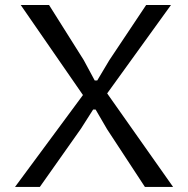

<svg xmlns="http://www.w3.org/2000/svg" viewBox="-20 -735 740 755"><path d="M39.1 0 306.2 -361.3 61.5 -715.3H172.9L309.1 -499L352.5 -418.5H362.3L409.7 -498L554.7 -715.3H652.3L401.4 -367.7L660.6 0H549.8L400.9 -227.1L356 -304.2H346.2L298.3 -229L136.7 0Z"/></svg>

Font: Proza Libre
Style: Regular
Weight: 400
Designer: Jasper de Waard
Foundry: Jasper de Waard
Version: Version 1.001; ttfautohint (v1.4.1.8-43bc)